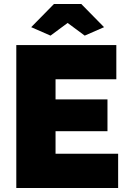

<svg xmlns="http://www.w3.org/2000/svg" viewBox="-20 -934 637 954"><path d="M231 -757 316 -820 401 -757 497 -799 384 -914H248L135 -799ZM256 -170V-282H514V-440H256V-540H558V-710H61V0H567V-170Z"/></svg>

Font: Raleway Black
Style: Regular
Weight: 900
Designer: Matt McInerney, Pablo Impallari, Rodrigo Fuenzalida
Foundry: Matt McInerney, Pablo Impallari, Rodrigo Fuenzalida
Version: Version 3.000g; ttfautohint (v1.5) -l 8 -r 28 -G 28 -x 14 -D